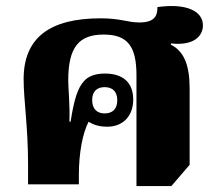

<svg xmlns="http://www.w3.org/2000/svg" viewBox="-20 -624 715 650"><path d="M442 6H560L622 -66V-325C622 -403 603 -451 558 -473L559 -477C640 -468 667 -505 667 -538C667 -586 612 -614 513 -600C513 -572 505 -548 452 -548C411 -548 389 -562 321 -562C148 -562 60 -496 60 -356C60 -285 75 -195 75 -68V0H247V-32C247 -107 260 -174 280 -212C301 -198 325 -195 343 -195C396 -195 431 -231 431 -287C431 -344 397 -375 335 -375C302 -375 279 -366 264 -349C244 -327 231 -290 219 -212H215C217 -271 211 -324 211 -352C211 -464 247 -507 331 -507C413 -507 442 -466 442 -369ZM334 -240C308 -240 292 -256 292 -285C292 -314 308 -329 334 -329C361 -329 377 -314 377 -285C377 -255 361 -240 334 -240Z"/></svg>

Font: Noto Serif Thai Black
Style: Regular
Weight: 900
Designer: Monotype Design Team
Foundry: Monotype Imaging Inc.
Version: Version 2.002